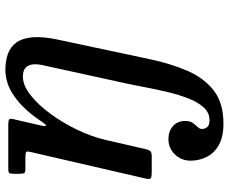

<svg xmlns="http://www.w3.org/2000/svg" viewBox="-87 -483 830 696"><g transform="rotate(-90 328.0 -135.0)"><path d="M64 -520Q52 -520 49 -516.5Q46 -513 46 -500V-480Q46 -467 48.5 -462.5Q51 -458 63.5 -458H104Q121 -458 124.8 -455.2Q128.5 -452.5 125 -439L29.5 -25.5Q25.5 -8 29.2 -4Q33 0 55 0H109.5Q125 0 129.2 -6.2Q133.5 -12.5 136 -24.5L169 -168Q180.5 -218 205.8 -270.5Q231 -323 263.8 -367.5Q296.5 -412 331.5 -439.5Q366.5 -467 398 -467Q427.5 -467 437.2 -448.5Q447 -430 440.5 -398.5L376 -104Q368 -67.5 360 -25Q352 17.5 342 59Q332 100.5 318.5 134.5Q305 168.5 286 189Q267 209.5 240.5 209.5Q221.5 209.5 215 200.8Q208.5 192 208.5 183Q208.5 173.5 215.8 166.2Q223 159 230.2 149Q237.5 139 237.5 121Q237.5 93.5 219 77Q200.5 60.5 171.5 60.5Q149.5 60.5 132 71.2Q114.5 82 104 100.2Q93.5 118.5 93.5 140.5Q93.5 171.5 107 199Q120.5 226.5 150.2 243.2Q180 260 228 260Q302.5 260 348 224.8Q393.5 189.5 419.8 128.2Q446 67 462 -9.5L532.5 -341Q544 -395.5 540.8 -432.2Q537.5 -469 522 -490.5Q506.5 -512 481 -521.2Q455.5 -530.5 423 -530.5Q373 -530.5 326.8 -498Q280.5 -465.5 241 -407.5Q223 -381 220 -382.8Q217 -384.5 222.5 -408L243.5 -499Q247 -513 243.5 -516.5Q240 -520 221.5 -520Z"/></g></svg>

Font: Besley Medium
Style: Italic
Weight: 500
Italic angle: -13°
Designer: Owen Earl
Foundry: indestructible type*
Version: Version 2.001